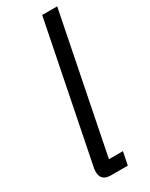

<svg xmlns="http://www.w3.org/2000/svg" viewBox="-196 -780 641 820"><g transform="rotate(-30 125.0 -370.0)"><path d="M89 0Q39 0 39 -45Q39 -53 40 -60Q41 -67 43 -75L176 -740H250L115 -64H184L171 0Z"/></g></svg>

Font: IBM Plex Sans Cond
Style: Italic
Weight: 400
Width: 3
Italic angle: -11°
Designer: Mike Abbink, Paul van der Laan, Pieter van Rosmalen
Foundry: Bold Monday
Version: Version 1.3